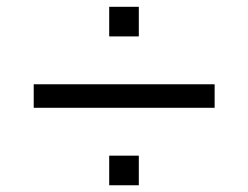

<svg xmlns="http://www.w3.org/2000/svg" viewBox="-20 -571 737 570"><path d="M304.2 -462.9V-550.8H392.1V-462.9ZM80.1 -251V-320.8H617.2V-251ZM304.2 -21V-108.9H392.1V-21Z"/></svg>

Font: ClearSansRegular
Style: Regular
Weight: 400
Foundry: Intel Corporation
Version: Version 1.00